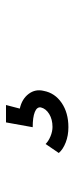

<svg xmlns="http://www.w3.org/2000/svg" viewBox="176 -221 248 640"><g transform="rotate(-90 300.0 99.0)"><path d="M196 203Q168 203 145 194Q122 185 110 171L140 127Q150 137 166 143.5Q182 150 197 150Q222 150 240 139Q258 128 262 111Q264 98 246.5 91Q229 84 196 84L212 -5H270L258 41Q290 48 307 70.5Q324 93 317 121Q310 158 277 180.5Q244 203 196 203Z"/></g></svg>

Font: Victor Mono Thin ExtraLight
Style: Italic
Weight: 250
Italic angle: -12°
Monospace: yes
Version: Version 1.561;gftools[0.9.30]